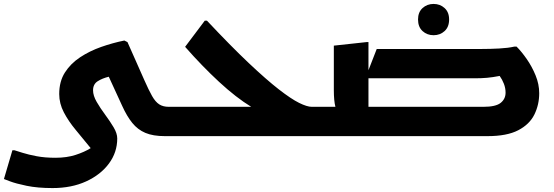

<svg xmlns="http://www.w3.org/2000/svg" viewBox="-43 -692 2814 976"><path d="M795 0Q735 0 696 -16.5Q657 -33 629.5 -67Q602 -101 578 -154L510 -302Q477 -294 453.5 -279Q430 -264 430 -233Q430 -206 448.5 -174Q467 -142 491.5 -109Q516 -76 534.5 -45Q553 -14 553 12Q553 82 511 139Q469 196 395 230Q321 264 224 264Q148 264 92.5 252.5Q37 241 7 229.5Q-23 218 -23 218L20 72H31Q44 76 72.5 85Q101 94 143 102Q185 110 239 110Q296 110 341 95.5Q386 81 418 61Q379 13 342 -31.5Q305 -76 281.5 -121Q258 -166 258 -214Q258 -278 287 -323.5Q316 -369 364.5 -401Q413 -433 471.5 -453.5Q530 -474 589 -486L605 -478L691 -284Q713 -234 730 -204Q747 -174 766.5 -161.5Q786 -149 815 -149V-20Z M795 0V-129L815 -149H1234Q1157 -196 1070.5 -276Q984 -356 898 -454L998 -587H1009Q1131 -457 1221 -372Q1311 -287 1374 -238Q1437 -189 1477.5 -169Q1518 -149 1542 -149H1569V-20L1549 0Z M1549 -149H1662Q1658 -164 1656 -185.5Q1654 -207 1654 -233V-460L1820 -478H1830V-335L1872 -443H2402Q2449 -443 2495 -445.5Q2541 -448 2571 -455H2583Q2608 -430 2634.5 -392Q2661 -354 2679.5 -309Q2698 -264 2698 -218Q2698 -160 2673.5 -110Q2649 -60 2591.5 -30Q2534 0 2435 0H1529V-129ZM2371 -294H1830V-149H2414Q2477 -149 2502 -169Q2527 -189 2527 -221Q2527 -244 2518.5 -266Q2510 -288 2497 -306Q2461 -299 2432.5 -296.5Q2404 -294 2371 -294ZM2161 -513Q2128 -513 2105 -534Q2082 -555 2082 -593Q2082 -630 2105 -651Q2128 -672 2161 -672Q2194 -672 2217 -651Q2240 -630 2240 -593Q2240 -555 2217 -534Q2194 -513 2161 -513Z"/></svg>

Font: Kufam
Style: Bold Italic
Weight: 700
Italic angle: -11°
Designer: Artur Schmal
Foundry: Original Type
Version: Version 1.301; ttfautohint (v1.8.3)